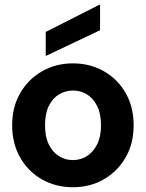

<svg xmlns="http://www.w3.org/2000/svg" viewBox="-20 -774 612 806"><path d="M286 12Q214 12 156 -21Q98 -54 64.5 -113Q31 -172 31 -248Q31 -325 65 -383.5Q99 -442 157 -475Q215 -508 286 -508Q358 -508 416 -475Q474 -442 507.5 -383.5Q541 -325 541 -248Q541 -171 507 -112.5Q473 -54 415.5 -21Q358 12 286 12ZM285 -102Q318 -102 344.5 -118.5Q371 -135 387.5 -167.5Q404 -200 404 -248Q404 -297 387.5 -329.5Q371 -362 344.5 -378Q318 -394 287 -394Q255 -394 228 -378Q201 -362 185 -329.5Q169 -297 169 -248Q169 -200 185 -167.5Q201 -135 227.5 -118.5Q254 -102 285 -102ZM172 -539V-640L397 -754H400V-647Z"/></svg>

Font: DM Sans 9pt 36pt
Style: Bold
Weight: 700
Version: Version 4.004;gftools[0.9.30]